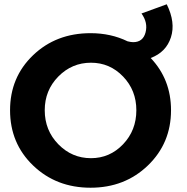

<svg xmlns="http://www.w3.org/2000/svg" viewBox="-20 -866 873 897"><path d="M759 -846Q801 -761 778.5 -691.5Q756 -622 684 -595Q779 -495 779 -351Q779 -197 671 -93Q563 11 403 11Q243 11 135 -92.5Q27 -196 27 -351Q27 -505 134.5 -608Q242 -711 403 -711Q498 -711 576 -673Q592 -669 602 -669Q648 -669 660 -714.5Q672 -760 641 -803ZM405 -127Q493 -127 555 -192Q617 -257 617 -351Q617 -444 555 -508.5Q493 -573 405 -573Q316 -573 252.5 -508.5Q189 -444 189 -351Q189 -257 252.5 -192Q316 -127 405 -127Z"/></svg>

Font: Montserrat-Arabic SemiBold
Style: Regular
Weight: 600
Designer: Mohamed Gaber
Foundry: Kief Type Foundry
Version: Version 5.008;PS 005.008;hotconv 1.0.88;makeotf.lib2.5.64775